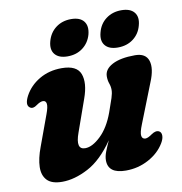

<svg xmlns="http://www.w3.org/2000/svg" viewBox="-79 -759 800 845"><g transform="rotate(-10 321.0 -336.0)"><path d="M590.5 -130.5Q600 -125 600.2 -110.8Q600.5 -96.5 589.5 -78Q565 -37 518.2 -11.8Q471.5 13.5 416.5 13.5Q337 13.5 337 -46Q337 -63.5 345.2 -84.8Q353.5 -106 365 -131Q310 -51 248.5 -18.8Q187 13.5 132 13.5Q85.5 13.5 64.8 -8.2Q44 -30 45 -67.8Q46 -105.5 64.5 -154.5L114.5 -291Q126.5 -323 124.2 -337Q122 -351 109 -351Q97 -351 79.5 -338.5Q61 -324.5 48 -333.5Q28.5 -346.5 49 -386Q71.5 -428 115.2 -453.8Q159 -479.5 215 -479.5Q283 -479.5 298.5 -438Q314 -396.5 290 -330L239.5 -187.5Q213 -114.5 257 -114.5Q289 -114.5 326.8 -150.8Q364.5 -187 388 -252Q402 -291 408.8 -312Q415.5 -333 415.5 -347Q415.5 -362.5 410.2 -376.8Q405 -391 405 -409Q405 -441 441.5 -460.2Q478 -479.5 543 -479.5Q591 -479.5 602.5 -444Q614 -408.5 589.5 -350L521 -176Q506 -139 508.8 -124.8Q511.5 -110.5 525.5 -110.5Q536.5 -110.5 556 -124.5Q576.5 -138.5 590.5 -130.5ZM251 -526Q212 -526 194.5 -547.2Q177 -568.5 187 -605Q197 -642 225.5 -663.5Q254 -685 293.5 -685Q333 -685 350 -663.5Q367 -642 357.5 -605Q347.5 -569 319.2 -547.5Q291 -526 251 -526ZM475.5 -526Q436.5 -526 419 -547.2Q401.5 -568.5 411.5 -605Q421 -642 449.8 -663.5Q478.5 -685 518 -685Q558 -685 575.5 -663.5Q593 -642 582.5 -605Q573 -569 544.5 -547.5Q516 -526 475.5 -526Z"/></g></svg>

Font: Fraunces 9pt Soft
Style: Bold Italic
Weight: 700
Italic angle: -16°
Version: Version 1.000;[b76b70a41]